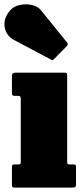

<svg xmlns="http://www.w3.org/2000/svg" viewBox="-49 -849 369 869"><path d="M35.5 -415H18Q5 -415 5 -425V-506Q5 -520 20 -520H242.5Q249.5 -520 252.2 -518.5Q255 -517 255 -510V-117.5Q255 -110 256.5 -107.5Q258 -105 265.5 -105H281Q289.5 -105 292.2 -103.2Q295 -101.5 295 -93V-15.5Q295 -4.5 291.2 -2.2Q287.5 0 276 0H17Q9.5 0 7.2 -2.2Q5 -4.5 5 -12.5V-90.5Q5 -100 7.2 -102.5Q9.5 -105 18.5 -105H32Q40 -105 42.5 -106.5Q45 -108 45 -116V-402Q45 -415 35.5 -415ZM181.5 -579.5 13.5 -668.5Q-20 -686.5 -27.5 -724.8Q-35 -763 -5 -800Q11.5 -820 39.5 -826.2Q67.5 -832.5 94.8 -826.5Q122 -820.5 136 -803L253 -658.5Q262 -649.5 253.5 -640.5L196.5 -582.5Q192.5 -578 189.8 -577Q187 -576 181.5 -579.5Z"/></svg>

Font: Besley* Condensed Fatface
Style: Regular
Weight: 900
Width: 3
Designer: Owen Earl
Foundry: indestructible type*
Version: Version 3.000; ttfautohint (v1.8.3)